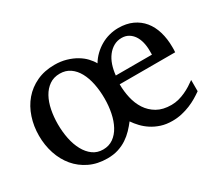

<svg xmlns="http://www.w3.org/2000/svg" viewBox="-99 -692 1018 903"><g transform="rotate(-30 410.0 -241.0)"><path d="M786.1 -289.1V-275.9Q786.1 -268.1 785.2 -261.2H483.9Q483.9 -223.6 492.2 -186.8Q500.5 -149.9 519.5 -120.6Q538.6 -91.3 569.8 -73.2Q601.1 -55.2 647 -55.2Q667.5 -55.2 686.8 -60.3Q706.1 -65.4 723.6 -73.5Q741.2 -81.5 756.6 -91.3Q772 -101.1 785.2 -110.8V-49.8Q769.5 -38.6 751 -27.6Q732.4 -16.6 710.9 -7.8Q689.5 1 665 6.6Q640.6 12.2 613.8 12.2Q580.1 12.2 553 3.4Q525.9 -5.4 504.2 -19.5Q482.4 -33.7 465.8 -51.3Q449.2 -68.8 437 -86.9Q422.9 -68.4 406 -50.8Q389.2 -33.2 367.9 -19Q346.7 -4.9 320.3 3.7Q293.9 12.2 261.2 12.2Q207 12.2 164.8 -8.1Q122.6 -28.3 93.5 -63Q64.5 -97.7 49.3 -143.8Q34.2 -189.9 34.2 -241.2Q34.2 -293 49.6 -339.1Q64.9 -385.3 94.2 -419.7Q123.5 -454.1 166.3 -474.1Q209 -494.1 263.2 -494.1Q297.9 -494.1 326.9 -485.6Q356 -477.1 378.7 -463.6Q401.4 -450.2 417.5 -433.1Q433.6 -416 442.9 -398.9Q456.1 -420.9 474.4 -438.5Q492.7 -456.1 514.2 -468.5Q535.6 -481 560.1 -487.5Q584.5 -494.1 609.9 -494.1Q653.3 -494.1 686.3 -479Q719.2 -463.9 741.5 -436.8Q763.7 -409.7 774.9 -371.8Q786.1 -334 786.1 -289.1ZM389.2 -238.8Q389.2 -281.7 381.6 -319.3Q374 -356.9 358.6 -385Q343.3 -413.1 319.8 -429.4Q296.4 -445.8 264.2 -445.8Q231.4 -445.8 207.5 -429.2Q183.6 -412.6 168.2 -384.8Q152.8 -356.9 145.5 -320.3Q138.2 -283.7 138.2 -244.1Q138.2 -202.1 146 -164.3Q153.8 -126.5 169.7 -97.4Q185.5 -68.4 209 -51.3Q232.4 -34.2 264.2 -34.2Q295.9 -34.2 319.6 -51Q343.3 -67.9 358.6 -96.2Q374 -124.5 381.6 -161.6Q389.2 -198.7 389.2 -238.8ZM685.1 -328.1Q685.1 -352.5 679.7 -374Q674.3 -395.5 663.6 -411.4Q652.8 -427.2 637 -436.5Q621.1 -445.8 600.1 -445.8Q576.2 -445.8 556.9 -434.8Q537.6 -423.8 523.2 -405Q508.8 -386.2 500.2 -360.8Q491.7 -335.4 488.8 -306.2H685.1Z"/></g></svg>

Font: Charis SIL Viet
Style: Regular
Weight: 400
Foundry: SIL International
Version: Version 5.000